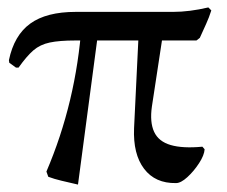

<svg xmlns="http://www.w3.org/2000/svg" viewBox="-20 -484 610 517"><path d="M23 -302 5 -315 4 -322Q18 -389 61.5 -420.5Q105 -452 184 -452H446Q490 -452 541 -464L549 -456Q543 -437 535 -419.5Q527 -402 518 -382L509 -375H183Q140 -375 114 -369.5Q88 -364 70 -348.5Q52 -333 30 -302ZM190 13Q164 7 145 2.5Q126 -2 110 -8L105 -22Q185 -209 200 -420L246 -409ZM454 9Q398 10 368 -29.5Q338 -69 341 -139L354 -407H421L389 -197Q383 -155 395 -129Q407 -103 439.5 -93.5Q472 -84 525 -89L531 -82Q530 -66 516 -44.5Q502 -23 484.5 -7Q467 9 454 9Z"/></svg>

Font: Alegreya
Style: Regular
Weight: 400
Designer: Juan Pablo del Peral
Foundry: Huerta Tipografica
Version: Version 2.009